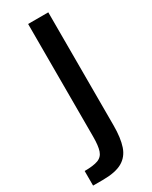

<svg xmlns="http://www.w3.org/2000/svg" viewBox="-214 -857 730 923"><g transform="rotate(-30 150.5 -395.5)"><path d="M7 19V-62Q56 -62 81.5 -71.5Q107 -81 116 -107.5Q125 -134 125 -185V-810H237V-183Q237 -113 222 -68.5Q207 -24 169 -2.5Q131 19 61 19Z"/></g></svg>

Font: Oswald
Style: Regular
Weight: 400
Designer: Vernon Adams
Foundry: Vernon Adams
Version: Version 4.103; ttfautohint (v1.8.3)